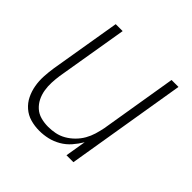

<svg xmlns="http://www.w3.org/2000/svg" viewBox="-142 -648 783 783"><g transform="rotate(45 250.0 -256.0)"><path d="M186 8Q159 8 134.5 1Q110 -6 91 -22.5Q72 -39 61 -61.5Q50 -84 45.5 -109.5Q41 -135 42.5 -162Q44 -189 48 -215L99 -520H139L87 -209Q84 -188 83 -166.5Q82 -145 85.5 -124Q89 -103 98 -85Q107 -67 122 -53.5Q137 -40 157.5 -34.5Q178 -29 200 -29Q220 -29 240 -33Q260 -37 278.5 -47.5Q297 -58 313 -74Q329 -90 339.5 -108.5Q350 -127 356 -147Q362 -167 366 -187L421 -520H461L375 0H335L350 -90Q337 -68 320 -48.5Q303 -29 280.5 -16Q258 -3 234 2.5Q210 8 186 8Z"/></g></svg>

Font: Iosevka Term Curly XLt Obl
Style: Regular
Weight: 200
Italic angle: -9°
Designer: Belleve Invis
Foundry: Belleve Invis
Version: Version 32.3.0